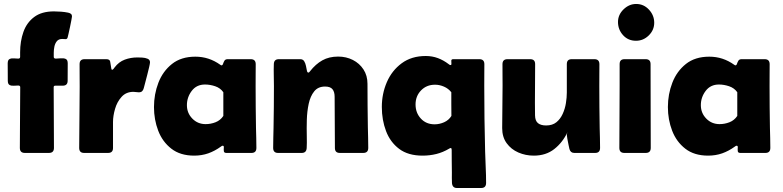

<svg xmlns="http://www.w3.org/2000/svg" viewBox="-20 -775 3966 973"><path d="M106 0Q80.6 0 80.6 -25.4Q80.6 -102.5 81.5 -179.4Q82.5 -256.3 82.5 -333Q82.5 -341.3 73 -341.6Q63.5 -341.8 51 -340.6Q38.6 -339.4 29.1 -344Q19.5 -348.6 19.5 -365.7Q19.5 -387.7 19.3 -409.7Q19 -431.6 19 -453.6Q19 -471.2 28.6 -475.8Q38.1 -480.5 50.5 -479.2Q63 -478 72.5 -478Q82 -478 82 -486.8V-509.8Q82 -565.9 98.6 -613Q115.2 -660.2 153.1 -688.7Q190.9 -717.3 253.4 -717.3Q271 -717.3 289.6 -715.8Q308.1 -714.4 325.2 -710.9Q334 -709 339.4 -704.8Q344.7 -700.7 344.7 -690.9Q344.7 -688.5 341.8 -673.3Q338.9 -658.2 335 -639.2Q331.1 -620.1 327.4 -604.5Q323.7 -588.9 322.8 -585.4Q320.3 -576.7 313 -576.7Q308.6 -576.7 304.2 -577.1Q299.8 -577.6 295.4 -577.6Q277.3 -577.6 268.1 -566.2Q258.8 -554.7 255.6 -538.6Q252.4 -522.5 252.4 -507.8V-486.8Q252.4 -478 263.2 -478Q273.9 -478 287.8 -479.5Q301.8 -481 312.5 -476.6Q323.2 -472.2 323.2 -454.1Q323.2 -432.1 323 -409.9Q322.8 -387.7 322.8 -365.7Q322.8 -340.8 297.9 -340.8H260.3Q252 -340.8 252 -333Q252 -256.3 252.7 -179.4Q253.4 -102.5 253.4 -25.4Q253.4 0 228 0Z M518.6 -475.1Q536.1 -475.1 538.3 -462.9Q540.5 -450.7 542.5 -437.5Q543 -435.5 543.9 -428.5Q544.9 -421.4 548.3 -421.4Q551.8 -421.4 555.7 -426.5Q559.6 -431.6 561 -433.6Q582 -461.4 612.1 -472.7Q642.1 -483.9 676.3 -483.9Q685.5 -483.9 700.7 -483.2Q715.8 -482.4 728 -477.3Q740.2 -472.2 740.2 -459.5Q740.2 -453.6 736.1 -435.8Q731.9 -418 726.3 -396Q720.7 -374 715.6 -355Q710.4 -335.9 708.5 -328.1Q703.1 -307.1 684.6 -307.1Q677.2 -307.1 670.4 -308.3Q663.6 -309.6 656.2 -309.6Q619.1 -309.6 596.2 -284.2Q573.2 -258.8 563 -223.1Q552.7 -187.5 552.7 -156.7V-24.9Q552.7 0 527.8 0H406.2Q381.3 0 381.3 -25.4Q381.3 -103 382.6 -180.7Q383.8 -258.3 383.8 -335.9Q383.8 -364.7 383.5 -393.1Q383.3 -421.4 383.3 -449.7Q383.3 -475.1 408.7 -475.1Z M963.9 13.7Q893.6 13.7 848.4 -21.5Q803.2 -56.6 781.7 -112.8Q760.3 -168.9 760.3 -232.4Q760.3 -297.4 782.7 -355.7Q805.2 -414.1 851.6 -450.9Q897.9 -487.8 970.2 -487.8Q1039.1 -487.8 1096.2 -446.8Q1100.1 -443.8 1102.5 -443.8Q1107.9 -443.8 1110.4 -451.7Q1112.8 -459.5 1117.4 -467.3Q1122.1 -475.1 1133.8 -475.1H1250.5Q1275.9 -475.1 1275.9 -449.7Q1275.9 -421.9 1275.6 -394.3Q1275.4 -366.7 1275.4 -338.9Q1275.4 -285.6 1275.9 -232.7Q1276.4 -179.7 1277.3 -126.5Q1277.8 -101.1 1278.6 -75.9Q1279.3 -50.8 1279.3 -25.4Q1279.3 0 1254.4 0H1127Q1115.2 0 1114.3 -9.3Q1113.3 -18.6 1114.3 -27.6Q1115.2 -36.6 1108.4 -36.6Q1105 -36.6 1099.6 -32.2Q1068.8 -9.8 1035.6 2Q1002.4 13.7 963.9 13.7ZM1022 -146Q1047.9 -146 1072.3 -155.5Q1096.7 -165 1111.8 -187.5V-307.6Q1096.7 -329.1 1070.6 -337.9Q1044.4 -346.7 1019 -346.7Q976.1 -346.7 951.7 -314.5Q927.2 -282.2 927.2 -242.2Q927.2 -202.1 954.6 -174.1Q981.9 -146 1022 -146Z M1501.5 -475.1Q1515.1 -475.1 1521.5 -464.8Q1527.8 -454.6 1530.5 -441.2Q1533.2 -427.7 1535.2 -417.5Q1537.1 -407.2 1542.5 -407.2Q1545.4 -407.2 1547.6 -409.7Q1549.8 -412.1 1551.3 -414.1Q1579.6 -450.2 1613.5 -469.2Q1647.5 -488.3 1693.8 -488.3Q1734.4 -488.3 1768.1 -471.2Q1801.8 -454.1 1822 -423.1Q1842.3 -392.1 1842.3 -350.1Q1842.3 -295.4 1842.8 -240.5Q1843.3 -185.5 1844.2 -130.4Q1844.7 -104 1845.5 -77.6Q1846.2 -51.3 1846.2 -25.4Q1846.2 0 1820.8 0H1702.1Q1677.2 0 1677.2 -24.9L1675.8 -284.7Q1675.8 -309.6 1664.8 -323Q1653.8 -336.4 1627.4 -336.4Q1591.8 -336.4 1572.3 -312Q1552.7 -287.6 1544.4 -249Q1536.1 -210.4 1534.9 -167.5Q1533.7 -124.5 1534.7 -86.2Q1535.6 -47.9 1534.2 -24.9Q1532.7 0 1509.3 0H1389.2Q1364.3 0 1364.3 -25.4Q1364.3 -50.8 1365 -75.9Q1365.7 -101.1 1366.2 -126.5Q1367.2 -179.7 1367.7 -232.7Q1368.2 -285.6 1368.2 -338.9Q1368.2 -366.2 1367.4 -394.3Q1366.7 -422.4 1367.7 -449.7Q1368.2 -475.1 1393.1 -475.1Z M2121.6 13.7Q2048.3 13.7 2002.9 -20.5Q1957.5 -54.7 1936.3 -110.8Q1915 -167 1915 -232.9Q1915 -299.8 1940.4 -358.6Q1965.8 -417.5 2015.6 -454.3Q2065.4 -491.2 2137.7 -491.2Q2170.4 -491.2 2199.2 -480.5Q2228 -469.7 2253.4 -450.2Q2255.4 -448.7 2257.8 -447Q2260.3 -445.3 2262.7 -445.3Q2268.6 -445.3 2267.6 -452.9Q2266.6 -460.4 2267.1 -467.8Q2267.6 -475.1 2276.9 -475.1H2409.2Q2434.6 -475.1 2434.6 -449.7Q2434.6 -422.4 2434.3 -395Q2434.1 -367.7 2434.1 -340.3Q2434.1 -173.8 2438.5 -6.8Q2439.5 32.7 2441.4 72.5Q2443.4 112.3 2443.4 151.9Q2443.4 177.7 2418.5 177.7H2295.4Q2272.9 177.7 2270.5 153.3Q2269.5 140.1 2269.8 126.5Q2270 112.8 2270 99.6Q2269.5 70.8 2269.3 42.2Q2269 13.7 2269 -14.6Q2269 -17.1 2268.3 -21Q2267.6 -24.9 2263.7 -24.9Q2261.7 -24.9 2259.8 -23.7Q2257.8 -22.5 2255.9 -21.5Q2224.6 -2.9 2191.2 5.4Q2157.7 13.7 2121.6 13.7ZM2182.6 -145Q2207 -145 2230.7 -155.5Q2254.4 -166 2267.6 -187.5Q2267.1 -217.8 2267.1 -247.8Q2267.1 -277.8 2267.1 -307.6Q2252.4 -326.2 2230.2 -335.9Q2208 -345.7 2184.6 -345.7Q2141.6 -345.7 2113.8 -316.9Q2085.9 -288.1 2085.9 -245.6Q2085.9 -203.1 2112.8 -174.1Q2139.6 -145 2182.6 -145Z M2890.1 0Q2871.1 0 2865.7 -20Q2864.3 -25.9 2861.1 -41.3Q2857.9 -56.6 2855.2 -71.5Q2852.5 -86.4 2852.5 -91.3Q2852.5 -97.2 2856.4 -106Q2831.5 -53.2 2789.1 -19.8Q2746.6 13.7 2685.1 13.7Q2643.6 13.7 2606.9 -2.2Q2570.3 -18.1 2547.6 -49.3Q2524.9 -80.6 2524.9 -125.5Q2524.9 -179.7 2525.9 -233.6Q2526.9 -287.6 2526.9 -341.8Q2526.9 -368.7 2526.6 -395.8Q2526.4 -422.9 2526.4 -449.7Q2526.4 -475.1 2551.8 -475.1H2667Q2691.9 -475.1 2691.9 -450.2Q2691.9 -385.3 2691.2 -320.3Q2690.4 -255.4 2691.4 -190.4Q2691.9 -162.6 2706.3 -150.9Q2720.7 -139.2 2747.6 -139.2Q2779.3 -139.2 2799.6 -155.5Q2819.8 -171.9 2831.5 -197.8Q2843.3 -223.6 2847.9 -252.4Q2852.5 -281.2 2852.5 -306.2V-450.2Q2852.5 -475.1 2877.4 -475.1H2992.2Q3017.6 -475.1 3017.6 -449.7Q3017.6 -421.9 3017.3 -394.3Q3017.1 -366.7 3017.1 -338.9Q3017.1 -285.6 3017.6 -232.7Q3018.1 -179.7 3019 -126.5Q3019.5 -101.1 3020.3 -75.9Q3021 -50.8 3021 -25.4Q3021 0 2996.1 0ZM2860.8 -115.7Q2859.9 -113.8 2858.9 -111.8Q2860.4 -114.3 2860.8 -115.7Z M3203.1 -568.4Q3163.1 -568.4 3137.5 -596.7Q3111.8 -625 3111.8 -663.6Q3111.8 -700.2 3139.9 -727.5Q3168 -754.9 3204.1 -754.9Q3242.2 -754.9 3268.8 -726.1Q3295.4 -697.3 3295.4 -659.7Q3295.4 -622.6 3267.8 -595.5Q3240.2 -568.4 3203.1 -568.4ZM3120.1 -343.8V-450.2Q3120.1 -475.1 3145 -475.1H3252Q3276.9 -475.1 3276.9 -450.2Q3276.9 -344.2 3277.3 -238Q3277.8 -131.8 3277.8 -25.4Q3277.8 0 3252.4 0H3144Q3118.7 0 3118.7 -25.4Q3118.7 -105 3119.4 -184.6Q3120.1 -264.2 3120.1 -343.8Z M3568.4 13.7Q3498 13.7 3452.9 -21.5Q3407.7 -56.6 3386.2 -112.8Q3364.7 -168.9 3364.7 -232.4Q3364.7 -297.4 3387.2 -355.7Q3409.7 -414.1 3456.1 -450.9Q3502.4 -487.8 3574.7 -487.8Q3643.6 -487.8 3700.7 -446.8Q3704.6 -443.8 3707 -443.8Q3712.4 -443.8 3714.8 -451.7Q3717.3 -459.5 3721.9 -467.3Q3726.6 -475.1 3738.3 -475.1H3855Q3880.4 -475.1 3880.4 -449.7Q3880.4 -421.9 3880.1 -394.3Q3879.9 -366.7 3879.9 -338.9Q3879.9 -285.6 3880.4 -232.7Q3880.9 -179.7 3881.8 -126.5Q3882.3 -101.1 3883.1 -75.9Q3883.8 -50.8 3883.8 -25.4Q3883.8 0 3858.9 0H3731.4Q3719.7 0 3718.8 -9.3Q3717.8 -18.6 3718.8 -27.6Q3719.7 -36.6 3712.9 -36.6Q3709.5 -36.6 3704.1 -32.2Q3673.3 -9.8 3640.1 2Q3606.9 13.7 3568.4 13.7ZM3626.5 -146Q3652.3 -146 3676.8 -155.5Q3701.2 -165 3716.3 -187.5V-307.6Q3701.2 -329.1 3675 -337.9Q3648.9 -346.7 3623.5 -346.7Q3580.6 -346.7 3556.2 -314.5Q3531.7 -282.2 3531.7 -242.2Q3531.7 -202.1 3559.1 -174.1Q3586.4 -146 3626.5 -146Z"/></svg>

Font: Belanosima SemiBold
Style: Regular
Weight: 600
Designer: The DocRepair Project, Santiago Orozco
Foundry: Google
Version: Version 2.000